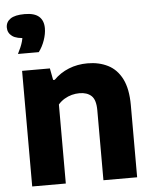

<svg xmlns="http://www.w3.org/2000/svg" viewBox="-56 -859 723 905"><g transform="rotate(-5 305.5 -406.0)"><path d="M59.5 0V-547H191L201.5 -491.5H209Q239.5 -522.5 280.5 -539Q321.5 -555.5 369.5 -555.5Q423.5 -555.5 465.8 -534.2Q508 -513 532 -465.8Q556 -418.5 556 -341V0H396.5V-331Q396.5 -380.5 376 -399.5Q355.5 -418.5 319.5 -418.5Q301.5 -418.5 283.2 -413.8Q265 -409 248.2 -399Q231.5 -389 218.5 -374V0ZM47 -628Q64 -661 70.5 -684.2Q77 -707.5 77 -732L106.5 -700H95Q47.5 -700 26.5 -715.5Q5.5 -731 5.5 -756.5Q5.5 -782.5 27 -797.5Q48.5 -812.5 94.5 -812.5Q141 -812.5 162.5 -793.2Q184 -774 184 -738Q184 -711.5 173.5 -681.2Q163 -651 145.5 -628Z"/></g></svg>

Font: Encode Sans Condensed Thin
Style: Bold
Weight: 700
Version: Version 3.002